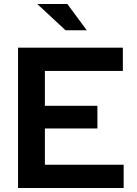

<svg xmlns="http://www.w3.org/2000/svg" viewBox="-20 -938 682 958"><path d="M70 0ZM70 0V-700H593V-584H204V-410H466V-297H204V-116H597V0ZM316 -918 413 -787H307L166 -918Z"/></svg>

Font: Rosa Sans SemiBold
Style: Regular
Weight: 600
Designer: Pentagram / MCKL
Foundry: Pentagram / MCKL
Version: Version 1.005;September 16, 2019;FontCreator 11.5.0.2425 64-